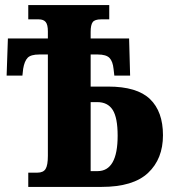

<svg xmlns="http://www.w3.org/2000/svg" viewBox="-20 -734 667 754"><path d="M91 -56H127Q150 -56 159 -70.5Q168 -85 168 -122V-520H134Q101 -520 88.5 -507Q76 -494 71 -464L68 -437H6L11 -583H168V-611Q168 -637 159.5 -647.5Q151 -658 132 -658H91V-714H409V-658H377Q352 -658 344 -647Q336 -636 336 -609V-583H487L491 -437H429L426 -463Q423 -493 410 -506.5Q397 -520 364 -520H336V-394H405Q518 -394 569 -345Q620 -296 620 -203Q620 -110 561.5 -55Q503 0 379 0H91ZM363 -62Q442 -62 442 -201Q442 -272 422.5 -302.5Q403 -333 362 -333H336V-62Z"/></svg>

Font: Noto Serif CondBlack
Style: Regular
Weight: 900
Width: 3
Designer: Monotype Design Team
Foundry: Monotype Imaging Inc.
Version: Version 1.001